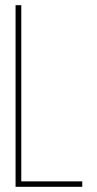

<svg xmlns="http://www.w3.org/2000/svg" viewBox="-20 -720 373 740"><path d="M297 0H40V-700H62V-21H297Z"/></svg>

Font: Bebas Neue Light
Style: Regular
Weight: 300
Designer: Ryoichi Tsunekawa
Foundry: Ryoichi Tsunekawa
Version: Version 001.003; ttfautohint (v1.5.65-e2d9)